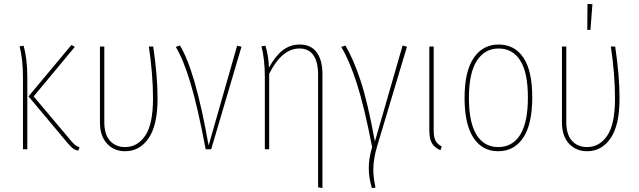

<svg xmlns="http://www.w3.org/2000/svg" viewBox="-20 -754 3228 970"><path d="M150 -267 337 -45Q350 -29 359.5 -21.5Q369 -14 382 -10L375 7Q359 4 348 -4.5Q337 -13 321 -32L124 -267L341 -527L358 -517ZM118 -363V0H96V-363Q96 -454 79 -520L99 -523Q118 -457 118 -363Z M776 -256Q776 -122 731 -56Q686 10 612 10Q556 10 520.5 -28.5Q485 -67 485 -135V-519H507V-136Q507 -75 535.5 -43Q564 -11 612 -11Q675 -11 714 -69Q753 -127 753 -256Q753 -378 732 -519H754Q776 -371 776 -256Z M1034 -19 1178 -523 1200 -518 1047 0H1019Q979 -213 942.5 -334Q906 -455 868 -517L889 -524Q967 -398 1034 -19Z M1609 -379V196L1587 192V-377Q1587 -441 1563.5 -475Q1540 -509 1493 -509Q1404 -509 1340 -381V0H1318V-363Q1318 -454 1301 -520L1321 -523Q1336 -476 1339 -412Q1369 -469 1407 -499Q1445 -529 1495 -529Q1551 -529 1580 -489.5Q1609 -450 1609 -379Z M1874 -39 2014 -524 2036 -518 1885 -14Q1866 50 1866 103Q1866 141 1877 194L1859 196Q1843 144 1843 95Q1843 47 1860 -11Q1820 -217 1782.5 -333Q1745 -449 1704 -517L1725 -524Q1765 -457 1801.5 -347Q1838 -237 1874 -39Z M2171 -96Q2171 -62 2180 -44Q2189 -26 2212 -14L2205 5Q2174 -9 2161.5 -31.5Q2149 -54 2149 -96V-519H2171Z M2669 -262Q2669 -127 2623.5 -58.5Q2578 10 2497 10Q2416 10 2371.5 -58.5Q2327 -127 2327 -259Q2327 -393 2373 -461Q2419 -529 2499 -529Q2580 -529 2624.5 -462.5Q2669 -396 2669 -262ZM2349 -259Q2349 -135 2387.5 -73Q2426 -11 2497 -11Q2569 -11 2608 -73Q2647 -135 2647 -262Q2647 -387 2608.5 -448Q2570 -509 2499 -509Q2429 -509 2389 -447Q2349 -385 2349 -259Z M3110 -256Q3110 -122 3065 -56Q3020 10 2946 10Q2890 10 2854.5 -28.5Q2819 -67 2819 -135V-519H2841V-136Q2841 -75 2869.5 -43Q2898 -11 2946 -11Q3009 -11 3048 -69Q3087 -127 3087 -256Q3087 -378 3066 -519H3088Q3110 -371 3110 -256ZM2948 -734 2973 -733 2963 -603H2947Z"/></svg>

Font: Fira Sans Extra Condensed Thin
Style: Regular
Weight: 250
Width: 1
Designer: Carrois Corporate & Edenspiekermann AG
Foundry: Carrois Corporate GbR & Edenspiekermann AG
Version: Version 4.203